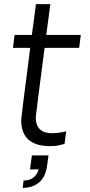

<svg xmlns="http://www.w3.org/2000/svg" viewBox="-20 -700 440 934"><path d="M90 214 95 178Q152 178 168 124H126L135 56H216L209 107Q201 162 169.5 188Q138 214 90 214ZM225 11Q84 11 83 -114Q83 -129 127 -467H43L51 -530H135L155 -680H225L205 -530H373L365 -467H197Q156 -155 154 -130Q154 -52 233 -52Q256 -52 284 -57L302 -61L294 0L270 6Q252 11 225 11Z"/></svg>

Font: Tanohe Sans
Style: Italic
Weight: 400
Designer: Village Type and Design LLC & Cristiano Sobral
Foundry: Cooper Hewitt Smithsonian Design Museum
Version: Version 1.00;September 29, 2021;FontCreator 13.0.0.2655 64-b